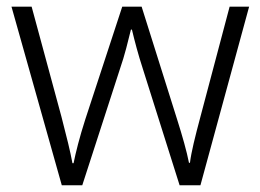

<svg xmlns="http://www.w3.org/2000/svg" viewBox="-20 -552 776 572"><path d="M515.1 0H577.1L722.2 -532.2H664.1L577.1 -204.1C561 -144 549.8 -98.6 545.9 -66.9H543C536.6 -100.1 522.9 -148.4 507.8 -195.8L401.9 -532.2H344.2L233.9 -195.8C216.8 -142.6 205.6 -97.7 199.2 -65.9H195.8C189.5 -100.6 178.7 -144 163.1 -204.1L74.2 -532.2H14.2L164.1 0H225.1L336.9 -345.2C352.1 -388.7 361.8 -430.7 370.1 -463.9H373C380.9 -430.7 391.6 -389.6 405.8 -346.2Z"/></svg>

Font: Noto Reveo Sans
Style: Regular
Weight: 300
Designer: Monotype Design Team
Foundry: Monotype Imaging Inc.
Version: Version 2.007